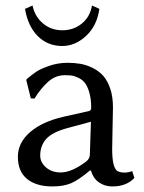

<svg xmlns="http://www.w3.org/2000/svg" viewBox="-20 -667 521 697"><path d="M98.1 -647Q106.4 -606.9 136 -582Q165.5 -557.1 206.1 -557.1Q246.6 -557.1 276.6 -581.1Q306.6 -605 314 -647L340.8 -634.8Q332 -573.2 292.5 -536.6Q252.9 -500 206.1 -500Q153.3 -500 117.4 -535.6Q81.5 -571.3 70.8 -634.8ZM310.1 -225.1 225.1 -202.1Q169.4 -187 147.7 -162.6Q126 -138.2 126 -102.1Q126 -77.6 147 -59.3Q168 -41 200.2 -41Q240.2 -41 292 -80.1Q306.2 -90.8 306.2 -106ZM310.1 -47.9H306.2Q265.6 -13.7 238.3 -2Q210.9 9.8 169.9 9.8Q111.8 9.8 78.4 -17.3Q44.9 -44.4 44.9 -98.1Q44.9 -148.9 89.4 -187.5Q133.3 -225.6 210.9 -243.2L304.2 -264.2Q311 -266.6 311 -275.9Q311 -308.1 304.2 -331.3Q297.4 -354.5 288.1 -366.2Q278.8 -377.9 264.2 -384.8Q249.5 -391.6 239.3 -392.8Q229 -394 214.8 -394Q182.1 -394 155.8 -371.1Q129.4 -348.1 105 -309.1L91.8 -310.1L75.2 -377L78.1 -380.9Q96.2 -396 111.1 -406.2Q126 -416.5 158 -427.7Q189.9 -439 225.1 -439Q250 -439 271.7 -435.3Q293.5 -431.6 315.9 -420.7Q338.4 -409.7 354.2 -392.3Q370.1 -375 380.1 -345.5Q390.1 -315.9 390.1 -276.9Q390.1 -273.4 388.7 -208Q387.2 -142.6 387.2 -126Q387.2 -63 403.8 -47.9Q412.6 -40.5 433.1 -40.5Q445.3 -40.5 460 -45.9L467.8 -21Q439 9.8 388.2 9.8Q359.9 9.8 339.1 -4.9Q318.4 -19.5 310.1 -47.9Z"/></svg>

Font: Linux Biolinum G
Style: Regular
Weight: 400
Designer: Philipp H. Poll
Foundry: Philipp H. Poll
Version: Version 1.1.0 ; ttfautohint (v1.6)